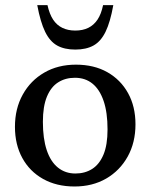

<svg xmlns="http://www.w3.org/2000/svg" viewBox="-20 -700 574 732"><path d="M267.5 -38.5Q304 -38.5 331.5 -56Q359 -73.5 374.5 -110.5Q390 -147.5 390 -206.5Q390 -271.5 375 -315.2Q360 -359 332.5 -381.2Q305 -403.5 265.5 -403.5Q229.5 -403.5 202 -386.2Q174.5 -369 159 -331.8Q143.5 -294.5 143.5 -235.5Q143.5 -171.5 158.2 -127.5Q173 -83.5 201 -61Q229 -38.5 267.5 -38.5ZM264 11Q195.5 11 144.2 -17.8Q93 -46.5 65 -97.8Q37 -149 37 -216.5Q37 -286 66.8 -339.5Q96.5 -393 148.8 -423.2Q201 -453.5 269.5 -453.5Q338.5 -453.5 389.2 -424.8Q440 -396 468.2 -345Q496.5 -294 496.5 -226Q496.5 -156.5 466.8 -103Q437 -49.5 384.8 -19.2Q332.5 11 264 11ZM267 -583.5Q295.5 -583.5 316.5 -593.8Q337.5 -604 351.8 -625.2Q366 -646.5 373 -680.5H412Q400.5 -616 382.5 -579Q364.5 -542 336.5 -526.5Q308.5 -511 267 -511Q225.5 -511 197.8 -526.5Q170 -542 152 -579Q134 -616 122 -680.5H161Q168.5 -646.5 182.5 -625.2Q196.5 -604 217.8 -593.8Q239 -583.5 267 -583.5Z"/></svg>

Font: Newsreader 16pt Medium
Style: Regular
Weight: 500
Designer: Hugues Gentile
Foundry: Production Type
Version: Version 1.003